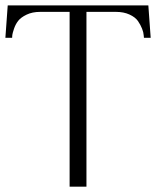

<svg xmlns="http://www.w3.org/2000/svg" viewBox="-33 -704 588 724"><path d="M-12.7 -561.5 -3.9 -683.6H526.4L535.2 -561.5H509.8L508.8 -571.3Q508.3 -581.5 502.7 -595.9Q497.1 -610.4 487.1 -624.8Q477.1 -639.2 455.3 -649.2Q433.6 -659.2 404.3 -659.2H293V0H229.5V-659.2H118.2Q88.9 -659.2 67.1 -648.7Q45.4 -638.2 35.4 -625.2Q25.4 -612.3 19.8 -595.5Q14.2 -578.6 13.4 -572Q12.7 -565.4 12.7 -561.5Z"/></svg>

Font: Buda Light
Style: Regular
Weight: 300
Version: Version 1.003